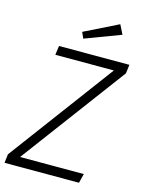

<svg xmlns="http://www.w3.org/2000/svg" viewBox="-132 -960 774 1036"><g transform="rotate(15 255.0 -442.0)"><path d="M414 0H-2L4 -49L439 -634H112L119 -685H512L506 -636L71 -52H427ZM220 -791 408 -884 434 -832 235 -757Z"/></g></svg>

Font: Glekhifnjqigglhiwekvrgaqftz
Style: Regular
Weight: 300
Italic angle: -8°
Designer: Carrois Corporate & Edenspiekermann
Foundry: Carrois Corporate GbR & Edenspiekermann AG
Version: Version 2.001